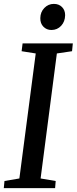

<svg xmlns="http://www.w3.org/2000/svg" viewBox="-20 -966 394 986"><path d="M-0.5 0 3 -36.5 79.5 -49.5 163.5 -691.5 91 -703 96 -743H354L350 -703L272 -691.5L188.5 -49.5L266 -36.5L263 0ZM244 -812Q219.5 -812 203 -828.8Q186.5 -845.5 187 -873Q187.5 -904.5 207.8 -925.2Q228 -946 256.5 -946Q282.5 -946 298.5 -929.8Q314.5 -913.5 314.5 -888Q314 -855 294 -833.5Q274 -812 244 -812Z"/></svg>

Font: Merriweather Text Regular
Style: Italic
Weight: 400
Italic angle: -7.8°
Designer: Eben Sorkin
Foundry: Eben Sorkin
Version: Version 2.100; ttfautohint (v1.7.19-72a1) -l 8 -r 50 -G 200 